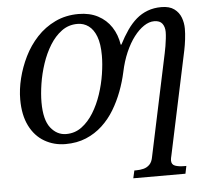

<svg xmlns="http://www.w3.org/2000/svg" viewBox="-62 -793 1219 1100"><g transform="rotate(-5 548.0 -242.5)"><path d="M660 240 670 196H681Q703 196 723 191Q743 186 758 171Q773 156 778 126L902 -459Q906 -477 909.5 -498.5Q913 -520 915.5 -541.5Q918 -563 918 -579Q918 -608 904 -627Q890 -646 857 -646Q828 -646 798 -626Q768 -606 740.5 -570Q713 -534 691 -483.5Q669 -433 656 -371Q644 -316 623.5 -261.5Q603 -207 573.5 -158Q544 -109 503 -71Q462 -33 409.5 -11Q357 11 291 11Q225 11 170.5 -20.5Q116 -52 85 -114Q54 -176 54 -266Q54 -324 69.5 -387Q85 -450 114.5 -510Q144 -570 189 -618.5Q234 -667 294.5 -696Q355 -725 429 -725Q493 -725 540.5 -700Q588 -675 617 -631Q646 -587 655 -529H659Q682 -574 707 -610Q732 -646 761 -671Q790 -696 826 -709.5Q862 -723 905 -723Q952 -723 979 -703Q1006 -683 1017.5 -652.5Q1029 -622 1029 -588Q1029 -560 1025 -527Q1021 -494 1015 -465L889 128Q887 135 885.5 143.5Q884 152 884 157Q884 181 904.5 188.5Q925 196 956 196H969L960 240ZM300 -46Q350 -46 389 -75Q428 -104 457 -151Q486 -198 505 -255Q524 -312 533 -370Q542 -428 542 -476Q542 -544 526 -586Q510 -628 482 -648.5Q454 -669 418 -669Q367 -669 327.5 -640Q288 -611 259 -564Q230 -517 211 -460Q192 -403 183 -345Q174 -287 174 -239Q174 -138 210.5 -92Q247 -46 300 -46Z"/></g></svg>

Font: ET Text
Style: Italic
Weight: 470
Italic angle: -12°
Designer: Monotype Design Team
Foundry: Monotype Imaging Inc.
Version: Version 2.009